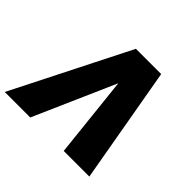

<svg xmlns="http://www.w3.org/2000/svg" viewBox="-173 -930 1133 1133"><g transform="rotate(45 393.0 -364.0)"><path d="M488.3 0 433.6 -510.3 209 0H-3.9L363.3 -727.5H574.2L702.1 0Z"/></g></svg>

Font: Inter Black
Style: Italic
Weight: 900
Italic angle: -9.39999°
Designer: Rasmus Andersson
Foundry: rsms
Version: Version 4.000;git-a52131595